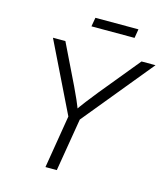

<svg xmlns="http://www.w3.org/2000/svg" viewBox="-129 -1001 961 1101"><g transform="rotate(15 351.5 -450.5)"><path d="M244.6 0 296.4 -314 94.2 -727.5H168L283.7 -489.7Q300.8 -454.6 315.7 -420.4Q330.6 -386.2 345.2 -346.7H317.4Q344.7 -386.7 371.1 -420.9Q397.5 -455.1 425.3 -489.7L620.1 -727.5H703.1L364.3 -314L312 0ZM555.2 -900.9 546.4 -847.7H290.5L299.8 -900.9Z"/></g></svg>

Font: Inter 24pt Light
Style: Italic
Weight: 300
Italic angle: -9.3988°
Designer: Rasmus Andersson
Foundry: rsms
Version: Version 4.001;git-66647c0bb